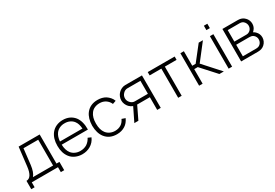

<svg xmlns="http://www.w3.org/2000/svg" viewBox="48 -1770 4119 2880"><g transform="rotate(-30 2107.5 -329.5)"><path d="M551 -58.5H602V85.5H543.5V0H89.5V85.5H31.5V-58.5Q128 -58.5 149 -241.5L186.5 -562.5H551ZM492.5 -505H237.5L206.5 -235.5Q191.5 -112.5 143.5 -58.5H492.5Z M806 -112.5Q831.5 -79 871.5 -60.8Q911.5 -42.5 957 -42.5Q1023 -42.5 1073 -73Q1122.5 -106.5 1149 -160.5L1203 -136.5Q1168.5 -59 1101 -21Q1039 15.5 959 15.5Q929 15.5 900.2 9.5Q871.5 3.5 845.2 -8Q819 -19.5 796.5 -36.5Q774 -53.5 757 -76Q695.5 -154.5 695.5 -280Q695.5 -408.5 757 -487.5Q793.5 -533 845 -555.5Q896.5 -578 957 -578Q1082 -578 1155 -488.5Q1217.5 -407 1214.5 -264.5H760.5Q763.5 -168.5 806 -112.5ZM761.5 -318.5H1151Q1148 -362 1138 -394.5Q1128 -427 1108 -453Q1082.5 -486.5 1042.5 -504.2Q1002.5 -522 957 -521Q912 -522 872 -504.2Q832 -486.5 806 -452Q768 -401.5 761.5 -318.5Z M1732 -409.5Q1721.5 -435 1703.2 -456.5Q1685 -478 1663.5 -491.5Q1620.5 -520 1560 -520Q1513 -520 1473.5 -502.2Q1434 -484.5 1410 -450Q1363.5 -389 1363.5 -281Q1363.5 -173 1410 -112.5Q1435.5 -79 1475 -60.8Q1514.5 -42.5 1560 -42.5Q1619.5 -42.5 1664.5 -71Q1704.5 -95.5 1731 -151L1790.5 -130Q1757 -57.5 1703 -24Q1642.5 15.5 1560 15.5Q1431 15.5 1360 -75Q1300.5 -152.5 1298.5 -281Q1300.5 -410 1360 -487.5Q1431 -578 1560 -578Q1639 -578 1698.5 -542.5Q1730 -521.5 1754.5 -493Q1779 -464.5 1790.5 -430Z M2262 0V-220H2042L1936 0H1866L1978.5 -230Q1943 -242.5 1915 -271Q1892 -295 1879 -326.2Q1866 -357.5 1866 -390.5Q1866 -424 1879 -455.8Q1892 -487.5 1915 -510.5Q1938 -534.5 1969.2 -548.5Q2000.5 -562.5 2032 -562.5H2322.5L2323.5 0ZM2262 -279V-504H2034Q2014 -504 1994.2 -494.2Q1974.5 -484.5 1960 -467.5Q1929.5 -435.5 1929.5 -390.5Q1929.5 -346.5 1960 -314.5Q1974.5 -298 1993.8 -288.5Q2013 -279 2034 -279Z M2889 -505H2686V0H2625.5V-505H2422.5V-562.5H2889Z M3048.5 0H2988V-562.5H3048.5V-310.5H3107.5L3305.5 -562.5H3378.5L3161 -282.5L3416 0H3339L3110 -252H3048.5Z M3559.5 -743.5V-667.5H3499.5V-743.5ZM3559.5 -562.5V0H3499.5V-562.5Z M3985.5 -562.5Q4056.5 -562.5 4100.5 -515.5Q4122 -494.5 4133.5 -466.5Q4145 -438.5 4145 -408.5Q4145 -380 4135.8 -355Q4126.5 -330 4108.5 -310.5Q4102 -303.5 4097 -298.2Q4092 -293 4088 -290.5Q4116 -276 4129.5 -259.5Q4150.5 -239.5 4161.8 -212.2Q4173 -185 4173 -155Q4173 -122 4159 -91.2Q4145 -60.5 4121 -39.5Q4078.5 0 4008.5 0H3716V-562.5ZM3776.5 -308.5H3985.5Q4028.5 -308.5 4058.5 -341.5Q4082.5 -370.5 4082.5 -408.5Q4082.5 -442.5 4058.5 -474Q4031 -507.5 3985.5 -507.5H3776.5ZM3776.5 -54H4004.5Q4028.5 -54 4047.2 -60.2Q4066 -66.5 4081.5 -82.5Q4110.5 -111.5 4110.5 -158.5Q4110.5 -177 4102.8 -194.8Q4095 -212.5 4081.5 -226Q4062.5 -245 4043 -249.5Q4022.5 -254 3990 -254H3776.5Z"/></g></svg>

Font: Russisch Sans Light
Style: Regular
Weight: 300
Designer: Michael Sharanda (font) & Cristiano Sobral (main changes)
Foundry: Michael Sharanda
Version: Version 2.00;September 8, 2020;FontCreator 13.0.0.2681 64-bi